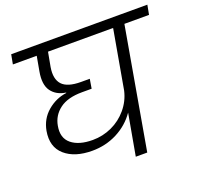

<svg xmlns="http://www.w3.org/2000/svg" viewBox="-128 -881 1064 1023"><g transform="rotate(-20 404.0 -370.0)"><path d="M289.1 -162.1Q346.2 -162.1 397.7 -185.8Q449.2 -209.5 485.8 -253.2Q522.5 -296.9 535.2 -352.1L594.2 -686H225.1L210 -604Q199.2 -539.1 228.8 -506.6Q258.3 -474.1 335.9 -474.1H384.8L376 -420.9H321.8Q239.7 -420.9 194.3 -386.7Q148.9 -352.5 139.2 -296.9Q127 -231 168.9 -196.5Q210.9 -162.1 289.1 -162.1ZM25.9 -686 36.1 -740.2H808.1L797.9 -686H658.2L538.1 0H473.1L515.1 -234.9Q474.1 -175.8 408.9 -142.3Q343.8 -108.9 267.1 -108.9Q168 -108.9 113 -157Q58.1 -205.1 73.2 -292Q85 -356.4 132.8 -397.2Q180.7 -438 241.2 -445.8V-448.2Q187.5 -456.1 160.4 -493.4Q133.3 -530.8 146 -602.1L161.1 -686Z"/></g></svg>

Font: SVN-Poppins Light
Style: Italic
Weight: 300
Italic angle: -10°
Designer: Ninad Kale (Devanagari), Jonny Pinhorn (Latin)
Foundry: Indian Type Foundry
Version: Version 3.002 2017